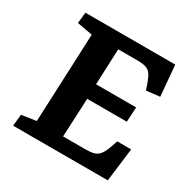

<svg xmlns="http://www.w3.org/2000/svg" viewBox="-157 -851 997 1003"><g transform="rotate(30 342.0 -350.0)"><path d="M165 -617 72 -634 79 -700H621L637 -515L556 -506L544 -542Q533 -573 521.5 -590Q510 -607 491 -613.5Q472 -620 441 -620H323L314 -404H556L551 -315H312L301 -82H436Q465 -82 485 -87Q505 -92 519 -109Q533 -126 545 -160L559 -201H643L618 0H47L54 -70L142 -83Z"/></g></svg>

Font: Literata 7pt
Style: Bold Italic
Weight: 700
Italic angle: -2°
Designer: Latin by Veronika Burian and Jose Scaglione. Greek by Irene Vlachou. Cyrillic by Vera Evstafieva
Foundry: TypeTogether
Version: Version 3.002